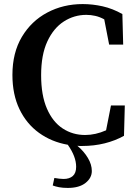

<svg xmlns="http://www.w3.org/2000/svg" viewBox="-20 -700 667 943"><path d="M383 17Q377 17 371.5 17Q366 17 360 16Q392 43 411.5 75.5Q431 108 431 140Q431 174 400 198.5Q369 223 313 223Q288 223 270 219.5Q252 216 239 211L247 174Q259 176 270.5 177.5Q282 179 292 179Q321 179 337.5 164.5Q354 150 354 119Q354 69 313 11Q233 -3 171.5 -47.5Q110 -92 75.5 -164Q41 -236 41 -332Q41 -441 87.5 -519Q134 -597 212.5 -638.5Q291 -680 386 -680Q435 -680 484 -669Q533 -658 581 -631L585 -481H516L492 -605Q470 -617 448 -622Q426 -627 404 -627Q344 -627 293.5 -594.5Q243 -562 212.5 -496.5Q182 -431 182 -331Q182 -232 210.5 -166.5Q239 -101 288 -69Q337 -37 398 -37Q449 -37 501 -60L525 -182H593L589 -33Q546 -9 494 4Q442 17 383 17Z"/></svg>

Font: Source Serif Pro SemiBold
Style: Regular
Weight: 600
Designer: Frank Grießhammer
Foundry: Adobe Systems Incorporated
Version: Version 3.001;hotconv 1.0.111;makeotfexe 2.5.65597